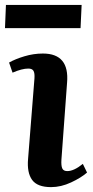

<svg xmlns="http://www.w3.org/2000/svg" viewBox="-27 -745 376 779"><path d="M-6.8 -630.9 -2.9 -725.1H304.2L299.8 -630.9ZM86.9 -100.1 112.8 -426.8Q114.3 -448.2 108.9 -457.5Q103.5 -466.8 87.9 -466.8Q62 -466.8 23.9 -450.2L9.8 -491.2Q34.7 -505.4 72 -516.6Q109.4 -527.8 147 -527.8Q255.4 -527.8 245.1 -409.2L222.2 -97.2Q220.7 -72.8 225.6 -61.8Q230.5 -50.8 246.1 -50.8Q272.9 -50.8 309.1 -80.1L326.2 -44.9Q302.2 -23.9 261.5 -4.9Q220.7 14.2 180.2 14.2Q124.5 14.2 103.3 -15.1Q82 -44.4 86.9 -100.1Z"/></svg>

Font: Literata SemiBold
Style: Italic
Weight: 650
Italic angle: -2.39999°
Designer: Latin by Veronika Burian and Jose Scaglione. Greek by Irene Vlachou. Cyrillic by Vera Evstafieva
Foundry: TypeTogether
Version: Version 3.021